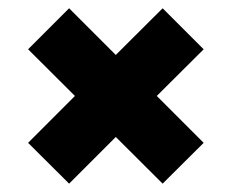

<svg xmlns="http://www.w3.org/2000/svg" viewBox="-20 -561 560 464"><path d="M47.9 -215.8 161.1 -329.1 47.9 -441.9 147 -541 259.8 -428.2 373 -541 472.2 -441.9 358.9 -329.1 472.2 -215.8 373 -117.2 259.8 -230 147 -117.2Z"/></svg>

Font: Trueno Black
Style: Regular
Weight: 900
Designer: Julieta Ulanovsky
Foundry: Julieta Ulanovsky
Version: Version 3.001b | FøM Fix